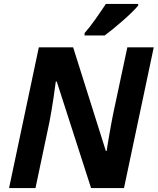

<svg xmlns="http://www.w3.org/2000/svg" viewBox="-20 -954 800 974"><path d="M177 -714H351L517 -188H521Q523 -203 527 -226.5Q531 -250 535.5 -276.5Q540 -303 545 -329.5Q550 -356 554 -376L626 -714H760L609 0H442L268 -540H263Q262 -534 259 -511Q256 -488 251.5 -457.5Q247 -427 241.5 -394.5Q236 -362 231 -336L160 0H26ZM409 -774V-786Q434 -814 464 -856.5Q494 -899 517 -934H681V-926Q670 -912 649.5 -892Q629 -872 604 -850Q579 -828 554.5 -808Q530 -788 511 -774Z"/></svg>

Font: BC Sans
Style: Bold Italic
Weight: 700
Italic angle: -12°
Designer: Monotype Design Team
Province of B.C.
Foundry: Monotype Imaging Inc.
Version: Version 2.000;GOOG;noto-source:20170915:90ef993387c0